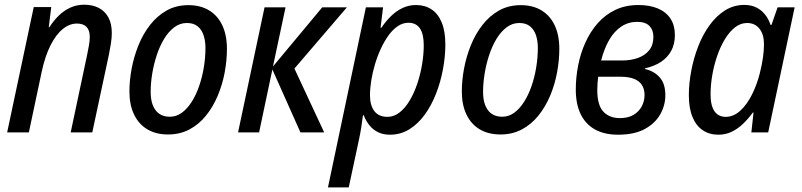

<svg xmlns="http://www.w3.org/2000/svg" viewBox="-20 -569 3445 825"><path d="M10.7 0 125 -538.6H200.2L189.5 -451.7H191.9Q209 -478.5 231 -500.5Q252.9 -522.5 280.8 -535.6Q308.6 -548.8 341.8 -548.8Q377.4 -548.8 404.1 -535.2Q430.7 -521.5 445.6 -494.4Q460.4 -467.3 460.4 -427.2Q460.4 -406.2 456.5 -381.6Q452.6 -356.9 447.8 -333.5L376.5 0H283.7L354 -331.5Q358.9 -354 362.3 -374.5Q365.7 -395 365.7 -411.1Q365.7 -439 351.8 -453.4Q337.9 -467.8 310.5 -467.8Q278.8 -467.8 249.8 -444.3Q220.7 -420.9 197.3 -374.8Q173.8 -328.6 159.2 -260.7L104 0Z M702.1 8.8Q650.4 8.8 613.3 -13.2Q576.2 -35.2 556.2 -76.7Q536.1 -118.2 536.1 -176.3Q536.1 -223.1 545.7 -274.2Q555.2 -325.2 574.7 -373.8Q594.2 -422.4 624.5 -461.4Q654.8 -500.5 695.8 -523.7Q736.8 -546.9 789.6 -546.9Q841.3 -546.9 878.4 -524.4Q915.5 -502 935.3 -460Q955.1 -418 955.1 -358.9Q955.1 -309.1 945.3 -257.1Q935.5 -205.1 915.5 -157.5Q895.5 -109.9 865.2 -72.3Q835 -34.7 794.2 -12.9Q753.4 8.8 702.1 8.8ZM710 -67.4Q737.8 -67.4 761.2 -84.5Q784.7 -101.6 803.5 -131.1Q822.3 -160.6 835.4 -198.5Q848.6 -236.3 855.7 -278.8Q862.8 -321.3 862.8 -363.3Q862.8 -393.6 854.7 -417.7Q846.7 -441.9 829.1 -456.1Q811.5 -470.2 783.2 -470.2Q752.9 -470.2 728.3 -451.4Q703.6 -432.6 684.8 -401.4Q666 -370.1 653.3 -331.3Q640.6 -292.5 634 -252Q627.4 -211.4 627.4 -174.8Q627.4 -123 648.7 -95.2Q669.9 -67.4 710 -67.4Z M1002.9 0 1116.7 -537.6H1207L1152.8 -283.2L1364.7 -537.6H1470.7L1245.1 -274.4L1373 0H1271L1150.4 -270.5L1093.3 0Z M1389.2 236.3 1552.2 -537.6H1626L1615.2 -449.7H1618.7Q1638.2 -478.5 1660.9 -500.5Q1683.6 -522.5 1710.2 -534.9Q1736.8 -547.4 1767.6 -547.4Q1805.7 -547.4 1834 -528.8Q1862.3 -510.3 1877.9 -472.7Q1893.6 -435.1 1893.6 -377.9Q1893.6 -326.7 1883.5 -272.2Q1873.5 -217.8 1854 -167.5Q1834.5 -117.2 1805.7 -77.1Q1776.9 -37.1 1739.3 -13.7Q1701.7 9.8 1655.8 9.8Q1626 9.8 1604 -1.2Q1582 -12.2 1566.9 -31.2Q1551.8 -50.3 1543 -73.7H1539.6Q1536.6 -48.8 1532.2 -21.2Q1527.8 6.3 1522.9 28.8L1478.5 236.3ZM1645 -66.9Q1673.3 -66.9 1697.5 -86.2Q1721.7 -105.5 1740.7 -137.7Q1759.8 -169.9 1773.2 -210Q1786.6 -250 1793.7 -292.7Q1800.8 -335.4 1800.8 -374.5Q1800.8 -423.3 1784.2 -447.3Q1767.6 -471.2 1734.9 -471.2Q1710.9 -471.2 1689.5 -456.8Q1668 -442.4 1649.9 -417.5Q1631.8 -392.6 1616.9 -360.8Q1602.1 -329.1 1591.6 -293.9Q1581.1 -258.8 1575.4 -224.4Q1569.8 -189.9 1569.8 -159.7Q1569.8 -116.2 1588.6 -91.6Q1607.4 -66.9 1645 -66.9Z M2130.4 8.8Q2078.6 8.8 2041.5 -13.2Q2004.4 -35.2 1984.4 -76.7Q1964.4 -118.2 1964.4 -176.3Q1964.4 -223.1 1973.9 -274.2Q1983.4 -325.2 2002.9 -373.8Q2022.5 -422.4 2052.7 -461.4Q2083 -500.5 2124 -523.7Q2165 -546.9 2217.8 -546.9Q2269.5 -546.9 2306.6 -524.4Q2343.8 -502 2363.5 -460Q2383.3 -418 2383.3 -358.9Q2383.3 -309.1 2373.5 -257.1Q2363.8 -205.1 2343.8 -157.5Q2323.7 -109.9 2293.5 -72.3Q2263.2 -34.7 2222.4 -12.9Q2181.6 8.8 2130.4 8.8ZM2138.2 -67.4Q2166 -67.4 2189.5 -84.5Q2212.9 -101.6 2231.7 -131.1Q2250.5 -160.6 2263.7 -198.5Q2276.9 -236.3 2283.9 -278.8Q2291 -321.3 2291 -363.3Q2291 -393.6 2283 -417.7Q2274.9 -441.9 2257.3 -456.1Q2239.7 -470.2 2211.4 -470.2Q2181.2 -470.2 2156.5 -451.4Q2131.8 -432.6 2113 -401.4Q2094.2 -370.1 2081.5 -331.3Q2068.8 -292.5 2062.3 -252Q2055.7 -211.4 2055.7 -174.8Q2055.7 -123 2076.9 -95.2Q2098.1 -67.4 2138.2 -67.4Z M2635.7 9.8Q2577.1 9.8 2536.6 -12.7Q2496.1 -35.2 2475.1 -78.4Q2454.1 -121.6 2454.1 -184.1Q2454.1 -235.4 2464.1 -287.1Q2474.1 -338.9 2495.1 -385.7Q2516.1 -432.6 2548.1 -469Q2580.1 -505.4 2623.8 -526.4Q2667.5 -547.4 2723.1 -547.4Q2772 -547.4 2807.1 -532.5Q2842.3 -517.6 2861.1 -488.8Q2879.9 -460 2879.9 -418.5Q2879.9 -379.4 2864 -350.3Q2848.1 -321.3 2819.6 -302.7Q2791 -284.2 2751.5 -275.4L2751 -272.5Q2789.6 -264.2 2814.2 -237.1Q2838.9 -210 2838.9 -159.7Q2838.9 -117.2 2817.4 -78.4Q2795.9 -39.6 2751 -14.9Q2706.1 9.8 2635.7 9.8ZM2643.6 -61.5Q2678.2 -61.5 2701.7 -75.2Q2725.1 -88.9 2737.3 -111.6Q2749.5 -134.3 2749.5 -160.6Q2749.5 -186 2738.5 -203.4Q2727.5 -220.7 2704.8 -230Q2682.1 -239.3 2646 -239.3H2550.3Q2548.8 -226.6 2547.6 -212.4Q2546.4 -198.2 2546.4 -182.6Q2546.4 -117.2 2572.5 -89.4Q2598.6 -61.5 2643.6 -61.5ZM2563 -309.1H2652.8Q2690.9 -309.1 2721.4 -320.1Q2752 -331.1 2769.8 -353.5Q2787.6 -376 2787.6 -410.6Q2787.6 -439.9 2770.5 -457.5Q2753.4 -475.1 2717.8 -475.1Q2680.2 -475.1 2649.9 -455.1Q2619.6 -435.1 2597.9 -397.9Q2576.2 -360.8 2563 -309.1Z M3066.4 9.8Q3028.3 9.8 2999.8 -9.3Q2971.2 -28.3 2955.6 -66.2Q2939.9 -104 2939.9 -159.2Q2939.9 -210.4 2950.2 -264.6Q2960.4 -318.8 2980 -369.4Q2999.5 -419.9 3028.6 -460.2Q3057.6 -500.5 3095.2 -524.2Q3132.8 -547.9 3178.7 -547.9Q3207.5 -547.9 3229.7 -536.9Q3252 -525.9 3267.3 -506.6Q3282.7 -487.3 3291 -461.9H3294.9L3321.3 -537.6H3394.5L3280.8 0H3208.5L3217.8 -85.4H3214.8Q3195.3 -58.6 3172.6 -36.9Q3149.9 -15.1 3123.8 -2.7Q3097.7 9.8 3066.4 9.8ZM3098.1 -66.9Q3132.3 -66.9 3161.1 -93.5Q3189.9 -120.1 3211.4 -163.1Q3232.9 -206.1 3245.1 -255.4Q3254.4 -292.5 3258.5 -322.5Q3262.7 -352.5 3262.7 -379.4Q3262.7 -420.9 3243.4 -445.6Q3224.1 -470.2 3189.9 -470.2Q3162.1 -470.2 3137.9 -451.2Q3113.8 -432.1 3094.5 -400.1Q3075.2 -368.2 3061.5 -328.4Q3047.9 -288.6 3040.5 -245.8Q3033.2 -203.1 3033.2 -163.6Q3033.2 -115.2 3050 -91.1Q3066.9 -66.9 3098.1 -66.9Z"/></svg>

Font: Open Sans SemiCondensed Medium
Style: Italic
Weight: 500
Width: 4
Italic angle: -12°
Designer: Monotype Design Team
Foundry: Monotype Imaging Inc.
Version: Version 3.000